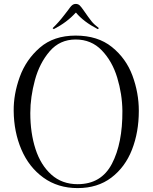

<svg xmlns="http://www.w3.org/2000/svg" viewBox="-20 -942 780 982"><path d="M50 -375Q49 -460 81 -548.5Q113 -637 184 -698.5Q255 -760 367 -760Q480 -760 552.5 -701.5Q625 -643 657.5 -555Q690 -467 690 -375Q690 -266 655 -176.5Q620 -87 549.5 -33.5Q479 20 377 20Q276 20 202 -33.5Q128 -87 89.5 -177Q51 -267 50 -375ZM606 -375Q605 -461 579.5 -545Q554 -629 500.5 -684.5Q447 -740 367 -740Q286 -740 234 -679.5Q182 -619 158.5 -532Q135 -445 135 -364Q135 -262 161.5 -180Q188 -98 242.5 -49Q297 0 377 0Q498 0 552.5 -104.5Q607 -209 606 -375ZM311 -868 328 -890Q331 -894 337.5 -903Q344 -912 351 -917Q358 -922 367 -922Q380 -922 388 -914Q396 -906 407 -890Q434 -851 447.5 -834Q461 -817 486 -798L480 -793Q407 -831 369 -877H367Q323 -828 255 -793L249 -798Q279 -826 311 -868Z"/></svg>

Font: Viaoda Libre
Style: Regular
Weight: 400
Designer: Gydient
Version: Version 2.000